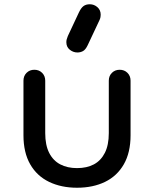

<svg xmlns="http://www.w3.org/2000/svg" viewBox="-20 -875 722 900"><path d="M341 5Q267 5 210 -22.5Q153 -50 121.5 -105Q90 -160 90 -241V-497Q90 -519 104.5 -533.5Q119 -548 141 -548Q163 -548 177.5 -533.5Q192 -519 192 -497V-251Q192 -195 210.5 -158.5Q229 -122 262.5 -104.5Q296 -87 341 -87Q387 -87 420 -104.5Q453 -122 471.5 -158.5Q490 -195 490 -251V-497Q490 -519 504.5 -533.5Q519 -548 541 -548Q563 -548 577.5 -533.5Q592 -519 592 -497V-241Q592 -160 560.5 -105Q529 -50 472.5 -22.5Q416 5 341 5ZM343 -629Q323 -629 307 -642Q291 -655 291 -677Q291 -684 292.5 -690Q294 -696 298 -706L350 -817Q360 -838 371.5 -846.5Q383 -855 401 -855Q421 -855 436.5 -841.5Q452 -828 452 -806Q452 -801 451 -795Q450 -789 447 -782L391 -663Q381 -642 369 -635.5Q357 -629 343 -629Z"/></svg>

Font: Comfortaa
Style: Bold
Weight: 700
Designer: Johan Aakerlund
Foundry: Johan Aakerlund
Version: Version 3.104; ttfautohint (v1.8.1.43-b0c9)